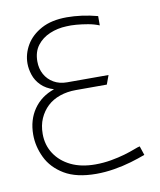

<svg xmlns="http://www.w3.org/2000/svg" viewBox="-65 -564 525 629"><g transform="rotate(-10 197.0 -250.0)"><path d="M301 -466V-497Q275 -504 249 -507.5Q223 -511 199 -511Q148 -511 114 -492.5Q80 -474 63 -445Q46 -416 46 -384Q46 -366 52.5 -346Q59 -326 75 -310Q91 -294 117 -286Q73 -271 48.5 -235.5Q24 -200 24 -151Q24 -112 42 -74.5Q60 -37 100 -13Q140 11 206 11Q235 11 265.5 6Q296 1 323 -7Q350 -15 371 -23L361 -53Q355 -52 341 -46.5Q327 -41 306.5 -35Q286 -29 260.5 -24.5Q235 -20 208 -20Q161 -20 127 -36.5Q93 -53 74 -82Q55 -111 55 -148Q55 -177 65 -199.5Q75 -222 92 -238Q109 -254 133.5 -262.5Q158 -271 187 -271H290L301 -301H163Q138 -301 119 -312Q100 -323 89.5 -342Q79 -361 79 -385Q79 -417 95 -438Q111 -459 137 -470Q163 -481 193 -482Q207 -483 225.5 -481.5Q244 -480 264 -476.5Q284 -473 301 -466Z"/></g></svg>

Font: Advent Pro ExtraLight
Style: Regular
Weight: 250
Version: Version 3.000